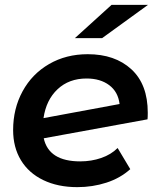

<svg xmlns="http://www.w3.org/2000/svg" viewBox="-20 -763 654 790"><path d="M588 -299Q588 -281 587 -272L160 -194Q181 -99 310 -99Q356 -99 396.5 -113Q437 -127 464 -154L516 -67Q475 -30 418 -11.5Q361 7 298 7Q218 7 158 -22Q98 -51 66 -104Q34 -157 34 -228Q34 -316 73 -387.5Q112 -459 182 -499.5Q252 -540 341 -540Q453 -540 520.5 -478Q588 -416 588 -299ZM159 -277 472 -335Q466 -385 429.5 -412.5Q393 -440 336 -440Q264 -440 217 -396Q170 -352 159 -277ZM439 -743H589L400 -606H288Z"/></svg>

Font: Montserrat Alternates SemiBold
Style: Italic
Weight: 600
Italic angle: -11.3°
Designer: Julieta Ulanovsky
Foundry: Julieta Ulanovsky
Version: Version 7.200